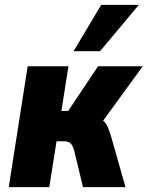

<svg xmlns="http://www.w3.org/2000/svg" viewBox="-20 -771 608 791"><path d="M16 0 94 -498H262L233 -314H261L384 -498H568L381 -241L367 -289Q392 -284 404.5 -274Q417 -264 423.5 -248.5Q430 -233 437 -211L497 0H322L286 -149Q282 -164 276.5 -173Q271 -182 263 -185.5Q255 -189 244 -189H213L183 0ZM283 -560 397 -751H552L392 -560Z"/></svg>

Font: Nunito Sans 10pt Condensed Black
Style: Italic
Weight: 900
Width: 3
Italic angle: -9°
Designer: Vernon Adams
Foundry: Vernon Adams
Version: Version 3.101;gftools[0.9.27]